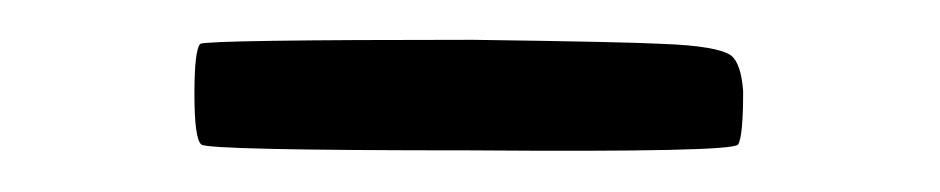

<svg xmlns="http://www.w3.org/2000/svg" viewBox="-20 -717 465 95"><path d="M347.7 -671.9Q346.7 -685.5 341.8 -689.5Q335 -694.3 307.6 -695.3Q288.1 -696.3 213.9 -697.3Q83 -697.3 79.1 -695.3Q76.2 -692.4 76.2 -670.4Q76.2 -648.4 79.6 -645.5Q83 -642.6 212.9 -642.6Q342.8 -641.6 345.2 -645.5Q347.7 -649.4 347.7 -671.9Z"/></svg>

Font: Bpmf GenWan Min R
Style: R
Weight: 400
Foundry: But Ko
Version: Version 1.320